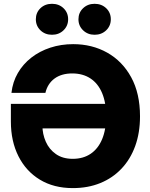

<svg xmlns="http://www.w3.org/2000/svg" viewBox="-20 -968 781 999"><path d="M358.9 10.7Q259.8 10.7 187.5 -33.2Q115.2 -77.1 75.9 -155.3Q36.6 -233.4 36.6 -335.4V-427.7H595.7V-299.8H166.5L200.7 -314.9Q200.7 -270.5 218.3 -230.7Q235.8 -190.9 271 -166.3Q306.2 -141.6 358.4 -141.6Q413.1 -141.6 451.9 -168Q490.7 -194.3 511.5 -244.1Q532.2 -293.9 532.2 -363.8Q532.2 -434.1 511.2 -483.9Q490.2 -533.7 450.7 -559.8Q411.1 -585.9 356 -585.9Q327.6 -585.9 304.4 -579.1Q281.2 -572.3 263.4 -559.1Q245.6 -545.9 233.6 -527.1Q221.7 -508.3 216.3 -484.9H39.6Q45.9 -541.5 72.8 -587.9Q99.6 -634.3 142.8 -668Q186 -701.7 241.7 -720Q297.4 -738.3 360.8 -738.3Q459 -738.3 537.8 -694.1Q616.7 -649.9 662.6 -565.9Q708.5 -481.9 708.5 -362.8Q708.5 -277.3 683.6 -208.5Q658.7 -139.6 612.3 -90.6Q565.9 -41.5 501.7 -15.4Q437.5 10.7 358.9 10.7ZM472.2 -787.1Q436.5 -787.1 412.4 -810.3Q388.2 -833.5 388.2 -867.7Q388.2 -902.3 412.4 -925.3Q436.5 -948.2 472.2 -948.2Q508.3 -948.2 532.5 -925.3Q556.6 -902.3 556.6 -867.7Q556.6 -833.5 532.5 -810.3Q508.3 -787.1 472.2 -787.1ZM250.5 -787.1Q214.4 -787.1 190.4 -810.3Q166.5 -833.5 166.5 -867.7Q166.5 -902.3 190.4 -925.3Q214.4 -948.2 250.5 -948.2Q286.6 -948.2 310.5 -925.3Q334.5 -902.3 334.5 -867.7Q334.5 -833.5 310.5 -810.3Q286.6 -787.1 250.5 -787.1Z"/></svg>

Font: Inter 24pt ExtraBold
Style: Regular
Weight: 800
Designer: Rasmus Andersson
Foundry: rsms
Version: Version 4.001;git-66647c0bb